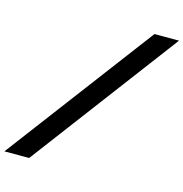

<svg xmlns="http://www.w3.org/2000/svg" viewBox="-183 -867 1030 1079"><g transform="rotate(15 332.5 -327.5)"><path d="M726 -755 83 100H-61L583 -755Z"/></g></svg>

Font: Intel One Mono Light
Style: Italic
Weight: 300
Italic angle: -16°
Monospace: yes
Designer: Fred Shallcrass
Foundry: Frere-Jones Type LLC
Version: Version 1.004